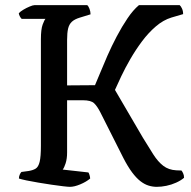

<svg xmlns="http://www.w3.org/2000/svg" viewBox="-20 -724 742 744"><path d="M250.9 0Q244.1 0 224.4 -2.3Q204.7 -4.5 179.5 -8.3Q154.3 -12.1 128.4 -16.4Q102.6 -20.6 82.5 -24.9Q62.3 -29.2 53.3 -32.2Q53.3 -40 56.3 -46.9Q59.3 -53.8 62.9 -57.6L90.7 -61.4Q107.8 -64.1 118.4 -70.7Q128.9 -77.4 133.7 -97.3Q138.5 -117.3 138.5 -158.6V-572.3Q138.5 -610.7 145.4 -629.1Q152.3 -647.5 156.3 -651H63.9Q60.1 -654.5 56.8 -660.7Q53.5 -667 52.8 -672.6Q58.3 -679.1 70.4 -686.3Q82.4 -693.5 95 -698.7Q107.5 -704 113.3 -704H318.1Q322.9 -700 326.8 -689.8Q330.7 -679.5 330.9 -668.5L288.7 -655.5Q268.9 -649.5 258.3 -639.6Q247.8 -629.7 243.9 -613.2Q240 -596.7 240 -569.3V-393.1L348.1 -393.9Q355.4 -410.1 367.5 -440.1Q379.6 -470.1 396.1 -507.7Q412.6 -545.4 432.6 -583.3Q452.6 -621.2 474.2 -653.1Q495.8 -685.1 518.3 -704H676.3Q680.9 -700.2 685.2 -690.9Q689.6 -681.6 689.6 -669.3L644.2 -656Q612.7 -646.4 584 -621.8Q555.4 -597.3 530.8 -564.5Q506.3 -531.7 485.7 -496.3Q465.2 -460.9 450.1 -429Q435.1 -397.2 425.5 -375.6L533.5 -190.8Q555.9 -154.1 574 -125.7Q592.1 -97.3 612.7 -81.5Q633.3 -65.6 663.3 -64L683.1 -63.3Q685.9 -60.3 689.5 -52.8Q693.2 -45.4 693.2 -35.1Q680.9 -24.5 662.6 -16.3Q644.4 -8 624.7 -4Q605.1 0 587.5 0Q571.1 0 555 -5.1Q539 -10.2 523.5 -22.4Q508 -34.5 491.7 -56.3Q475.5 -78 458.3 -111.3L369 -288.4Q357 -312.1 344.8 -323.8Q332.6 -335.5 301.7 -335.5H240V-133.1Q240 -108.8 234.3 -91.2Q228.7 -73.7 222.9 -66.9L322.4 -55.8Q324.4 -53.8 326.7 -46.3Q329.1 -38.7 329.4 -32.2Q313.9 -19.2 290.9 -9.6Q268 0 250.9 0Z"/></svg>

Font: Texturina Medium
Style: Regular
Weight: 500
Designer: Guillermo Torres Carreño
Foundry: Omnibus-Type
Version: Version 1.003